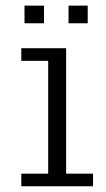

<svg xmlns="http://www.w3.org/2000/svg" viewBox="-20 -649 369 669"><path d="M133.3 -629.4V-567.9H65.4V-629.4ZM285.6 -629.4V-567.9H218.8V-629.4ZM54.2 -437V-481H210.4V-43.9H304.2V0H54.2V-43.9H147.9V-437Z"/></svg>

Font: Anaheim
Style: Regular
Weight: 400
Designer: vernon adams
Foundry: vernon adams
Version: Version 1.002; ttfautohint (v0.93.5-3d13) -l 8 -r 50 -G 200 